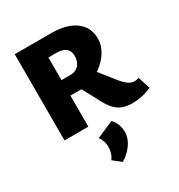

<svg xmlns="http://www.w3.org/2000/svg" viewBox="-221 -806 1184 1269"><g transform="rotate(-30 371.0 -171.0)"><path d="M81 0V-658H364Q438 -658 493 -636.5Q548 -615 578.5 -573.5Q609 -532 609 -472Q609 -429 587 -387.5Q565 -346 527 -312Q489 -278 441.5 -257.5Q394 -237 342 -237H154V-355H329Q360 -355 379.5 -368Q399 -381 409 -402.5Q419 -424 419 -450Q419 -489 395 -508.5Q371 -528 320 -528H263V0ZM594 12Q550 12 518.5 -0.5Q487 -13 463.5 -38Q440 -63 420 -101L324 -280L453 -335L588 -165Q607 -143 622 -130.5Q637 -118 650.5 -112.5Q664 -107 676 -107Q684 -107 694 -108.5Q704 -110 712 -113L742 -20Q699 -2 663.5 5Q628 12 594 12ZM344 316 283 268Q299 248 305 225Q311 202 311 183Q311 156 303 134Q295 112 284 100L414 44Q434 64 444.5 92Q455 120 455 151Q455 199 423 243.5Q391 288 344 316Z"/></g></svg>

Font: Ysabeau Office Black
Style: Regular
Weight: 900
Designer: Christian Thalmann (Catharsis Fonts)
Version: Version 2.001;gftools[0.9.30]; featfreeze: tnum,lnum,ss02